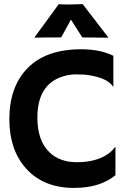

<svg xmlns="http://www.w3.org/2000/svg" viewBox="-20 -901 620 933"><path d="M375 -661.6Q466.3 -661.6 530.8 -629.9V-480.5L529.8 -479.5Q502.4 -521.5 414.6 -535.2Q388.7 -539.6 349.1 -539.6Q309.6 -539.6 271.5 -524.7Q233.4 -509.8 209 -482.4Q161.6 -429.2 161.6 -330.6Q161.6 -215.8 221.7 -159.7Q271.5 -112.8 353.5 -112.8Q446.3 -112.8 503.9 -152.3Q524.9 -166.5 539.6 -187.5L541 -186.5V-49.8Q466.3 12.2 339.8 12.2Q190.9 12.2 106.4 -82.5Q25.4 -172.9 25.4 -321.8Q25.4 -479.5 114.3 -570.3Q204.1 -661.6 375 -661.6ZM277.3 -719.2Q172.4 -719.2 148.9 -717.8L147.5 -719.2L265.6 -880.9Q277.3 -879.4 297.9 -879.4H322.8L381.8 -880.9L506.3 -719.2L504.4 -717.8L379.9 -719.2L324.7 -805.7Z"/></svg>

Font: HammersmithOne
Style: Regular
Weight: 400
Designer: Nicole Fally
Foundry: Nicole Fally
Version: Version 1.003